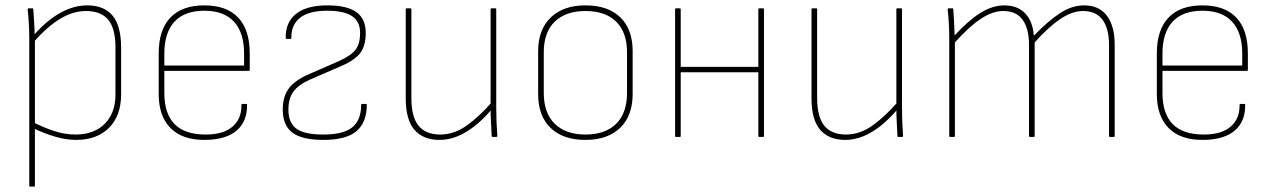

<svg xmlns="http://www.w3.org/2000/svg" viewBox="-20 -510 4734 715"><path d="M263 11Q227 11 185.5 -1Q144 -13 101 -34V-56Q142 -35 182 -22Q222 -9 261 -9Q330 -9 370 -49Q410 -89 410 -158V-333Q410 -404 383 -436.5Q356 -469 300 -469Q252 -469 204 -440Q156 -411 104 -352V-377Q137 -415 170.5 -440Q204 -465 237.5 -477.5Q271 -490 305 -490Q367 -490 399 -452Q431 -414 431 -333V-159Q431 -79 386 -34Q341 11 263 11ZM92 185Q89 185 89 182V-368Q89 -393 87.5 -420.5Q86 -448 83 -475Q83 -479 87 -479H101Q104 -479 104 -475Q106 -448 107.5 -422.5Q109 -397 109 -375L110 -367V182Q110 185 106 185Z M745 11Q660 12 615.5 -32.5Q571 -77 571 -160V-311Q571 -399 614.5 -444.5Q658 -490 741 -490Q824 -490 867 -444.5Q910 -399 910 -311V-250Q910 -246 907 -246H592V-163Q592 -87 630 -48Q668 -9 746 -9Q812 -9 846 -38.5Q880 -68 879 -119Q879 -123 883 -123H898Q900 -123 900 -120Q901 -58 861.5 -24Q822 10 745 11ZM592 -266H889V-311Q889 -388 851.5 -429Q814 -470 741 -470Q667 -470 629.5 -429Q592 -388 592 -311Z M1184 11Q1105 11 1069 -16Q1033 -43 1033 -102Q1033 -149 1054 -178.5Q1075 -208 1122 -230L1241 -282Q1288 -303 1304.5 -325.5Q1321 -348 1321 -387Q1321 -430 1291 -450Q1261 -470 1198 -470Q1130 -470 1097 -443.5Q1064 -417 1065 -369Q1065 -365 1062 -365H1048Q1044 -365 1044 -369Q1043 -427 1082.5 -458.5Q1122 -490 1199 -490Q1272 -490 1307 -465Q1342 -440 1342 -387Q1342 -341 1322.5 -314Q1303 -287 1253 -265L1133 -213Q1091 -194 1072.5 -168.5Q1054 -143 1054 -102Q1054 -53 1083.5 -31Q1113 -9 1184 -9Q1259 -9 1292 -36Q1325 -63 1325 -120Q1325 -123 1328 -123H1342Q1345 -123 1345.5 -122.5Q1346 -122 1346 -120Q1346 -55 1308 -22Q1270 11 1184 11Z M1617 11Q1556 11 1523.5 -26.5Q1491 -64 1491 -143V-475Q1491 -479 1494 -479H1508Q1512 -479 1512 -475V-145Q1512 -74 1539 -41.5Q1566 -9 1619 -9Q1671 -9 1718 -42.5Q1765 -76 1811 -129L1812 -104Q1780 -66 1747.5 -40.5Q1715 -15 1682.5 -2Q1650 11 1617 11ZM1815 0Q1811 0 1811 -3Q1810 -29 1808.5 -54.5Q1807 -80 1807 -106V-116V-475Q1807 -479 1810 -479H1824Q1828 -479 1828 -475V-111Q1828 -83 1829 -56.5Q1830 -30 1832 -4Q1832 0 1828 0Z M2160 11Q2077 11 2030.5 -33.5Q1984 -78 1984 -160V-319Q1984 -400 2031 -445Q2078 -490 2160 -490Q2244 -490 2290 -445.5Q2336 -401 2336 -319V-160Q2336 -79 2289.5 -34Q2243 11 2160 11ZM2160 -9Q2234 -9 2274.5 -49Q2315 -89 2315 -164V-315Q2315 -390 2274.5 -429.5Q2234 -469 2160 -469Q2087 -469 2046 -429.5Q2005 -390 2005 -315V-164Q2005 -89 2046 -49Q2087 -9 2160 -9Z M2808 0Q2804 0 2804 -3V-475Q2804 -479 2808 -479H2822Q2825 -479 2825 -475V-3Q2825 0 2822 0ZM2497 0Q2494 0 2494 -3V-475Q2494 -479 2497 -479H2511Q2515 -479 2515 -475V-3Q2515 0 2511 0ZM2510 -241V-261H2809V-241Z M3128 11Q3067 11 3034.5 -26.5Q3002 -64 3002 -143V-475Q3002 -479 3005 -479H3019Q3023 -479 3023 -475V-145Q3023 -74 3050 -41.5Q3077 -9 3130 -9Q3182 -9 3229 -42.5Q3276 -76 3322 -129L3323 -104Q3291 -66 3258.5 -40.5Q3226 -15 3193.5 -2Q3161 11 3128 11ZM3326 0Q3322 0 3322 -3Q3321 -29 3319.5 -54.5Q3318 -80 3318 -106V-116V-475Q3318 -479 3321 -479H3335Q3339 -479 3339 -475V-111Q3339 -83 3340 -56.5Q3341 -30 3343 -4Q3343 0 3339 0Z M3518 0Q3515 0 3515 -3V-368Q3515 -396 3513.5 -422.5Q3512 -449 3509 -475Q3509 -479 3513 -479H3527Q3530 -479 3530 -475Q3532 -451 3533 -427.5Q3534 -404 3535 -378Q3585 -433 3630.5 -461.5Q3676 -490 3720 -490Q3769 -490 3797.5 -460.5Q3826 -431 3830 -377Q3883 -432 3927.5 -461Q3972 -490 4017 -490Q4073 -490 4102 -451.5Q4131 -413 4131 -345V-3Q4131 0 4127 0H4113Q4110 0 4110 -3V-342Q4110 -403 4086 -436Q4062 -469 4013 -469Q3973 -469 3929 -439.5Q3885 -410 3833 -352V-3Q3833 0 3829 0H3815Q3812 0 3812 -3V-342Q3812 -403 3788.5 -436Q3765 -469 3716 -469Q3676 -469 3632 -439.5Q3588 -410 3536 -352V-3Q3536 0 3532 0Z M4462 11Q4377 12 4332.5 -32.5Q4288 -77 4288 -160V-311Q4288 -399 4331.5 -444.5Q4375 -490 4458 -490Q4541 -490 4584 -444.5Q4627 -399 4627 -311V-250Q4627 -246 4624 -246H4309V-163Q4309 -87 4347 -48Q4385 -9 4463 -9Q4529 -9 4563 -38.5Q4597 -68 4596 -119Q4596 -123 4600 -123H4615Q4617 -123 4617 -120Q4618 -58 4578.5 -24Q4539 10 4462 11ZM4309 -266H4606V-311Q4606 -388 4568.5 -429Q4531 -470 4458 -470Q4384 -470 4346.5 -429Q4309 -388 4309 -311Z"/></svg>

Font: Sofia Sans Semi Condensed Thin
Style: Regular
Weight: 250
Version: Version 4.100